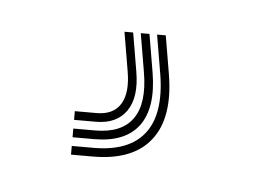

<svg xmlns="http://www.w3.org/2000/svg" viewBox="-26 0 245 176"><g transform="rotate(5 96.0 88.0)"><path d="M113 30H121L127 65.5Q133.5 104.8 117.2 125.6Q101 146.5 64 146.5H44V138.5H64Q97 138.5 111 120Q125 101.5 119 65.5ZM83 30H91L97 65.5Q101 88.8 92.1 101.6Q83.2 114.5 64 114.5H44V106.5H64Q79.5 106.5 86 95.9Q92.5 85.2 89 65.5ZM98 30H106L112 65.5Q117.2 97 104.9 113.8Q92.5 130.5 64 130.5H44V122.5H64Q88.5 122.5 98.6 108.1Q108.8 93.8 104 65.5Z"/></g></svg>

Font: Big Shoulders Inline Text SC Thin
Style: Regular
Weight: 100
Designer: Patric King
Foundry: XO Type Co
Version: Version 2.002